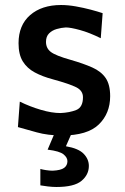

<svg xmlns="http://www.w3.org/2000/svg" viewBox="-20 -529 499 766"><path d="M228 11.5Q171 11.5 126.5 -1Q82 -13.5 51.5 -22L59 -123.5Q100 -103.5 143.2 -90.8Q186.5 -78 221 -78Q257.5 -79.5 284.2 -90.2Q311 -101 311 -141Q311 -167 284.8 -180.5Q258.5 -194 191 -212.5Q149.5 -223.5 118.8 -240Q88 -256.5 71 -284Q54 -311.5 54 -356.5Q54 -428.5 100.2 -468.8Q146.5 -509 223.5 -509Q251.5 -509 282.5 -503.5Q313.5 -498 341.8 -490.5Q370 -483 389.5 -476.5L382 -376.5Q336.5 -399 299 -409.2Q261.5 -419.5 242.5 -419.5Q224.5 -418.5 206.2 -413.2Q188 -408 175.8 -395.8Q163.5 -383.5 163.5 -362Q163.5 -336.5 182.8 -321.8Q202 -307 262.5 -290Q313 -275.5 348.2 -259.8Q383.5 -244 401.5 -217.8Q419.5 -191.5 419.5 -145.5Q419.5 -76.5 374.2 -32.5Q329 11.5 228 11.5ZM205 217Q189.5 217 170.8 214.8Q152 212.5 141 210.5V145Q149 147.5 164 149.8Q179 152 190 152Q222.5 150.5 235.8 140.8Q249 131 249 114Q249 99.5 233.5 86.8Q218 74 170 68L208 -21.5H267V0L243 54.5Q293 63 313.8 84.5Q334.5 106 334.5 133Q334.5 168 305.2 192.5Q276 217 205 217Z"/></svg>

Font: Commissioner Flair Medium
Style: Regular
Weight: 500
Designer: Kostas Bartsokas
Foundry: Kostas Bartsokas
Version: Version 1.000; ttfautohint (v1.8.3)